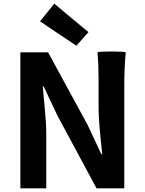

<svg xmlns="http://www.w3.org/2000/svg" viewBox="-20 -1026 789 1046"><path d="M657 -370V-556C657 -619 660 -695 665 -741C657 -747 517 -747 511 -741C515 -704 517 -643 517 -593V-445C517 -361 529 -263 537 -186H532L457 -346L242 -741H91V0H232V-297C232 -382 219 -475 213 -555H218L293 -396L506 0H581H657ZM297 -843 396 -777 462 -851 369 -928 276 -1006 198 -910Z"/></svg>

Font: GenSekiGothic2 TW B
Style: Regular
Weight: 700
Version: Version 2.100;PS 2.1;hotconv 16.6.51;makeotf.lib2.5.65220 DE